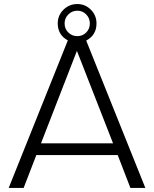

<svg xmlns="http://www.w3.org/2000/svg" viewBox="-20 -931 763 951"><path d="M626 0 563 -163H160L97 0H23L316 -731Q266 -758 266 -815Q266 -855 294.5 -883Q323 -911 363 -911Q402 -911 430 -883Q458 -855 458 -815Q458 -757 407 -730L700 0ZM300 -815Q300 -788 318.5 -770Q337 -752 363 -752Q389 -752 407 -770Q425 -788 425 -815Q425 -841 407 -859.5Q389 -878 363 -878Q337 -878 318.5 -859.5Q300 -841 300 -815ZM183 -221H540L361 -679Z"/></svg>

Font: Orkney Light
Style: Regular
Weight: 300
Designer: Samuel Oakes and Alfredo Marco Pradil
Foundry: Alfredo Marco Pradil
Version: 1.0; ttfautohint (v1.5)